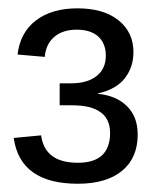

<svg xmlns="http://www.w3.org/2000/svg" viewBox="-20 -714 373 465"><path d="M313.5 -388.2Q313.5 -331.5 275.6 -300.3Q237.8 -269 168.5 -269Q28.8 -269 13.2 -379.9L79.6 -386.2Q88.4 -319.8 168.5 -319.8Q246.6 -319.8 246.6 -392.1Q246.6 -459 154.3 -459H124.5V-512.2H152.3Q191.4 -512.2 213.9 -529.8Q236.3 -547.4 236.3 -579.1Q236.3 -608.4 218.3 -625.2Q200.2 -642.1 165.5 -642.1Q132.3 -642.1 111.8 -625Q91.3 -607.9 88.4 -576.2L22.5 -582Q28.8 -635.3 67.1 -664.6Q105.5 -693.8 167.5 -693.8Q231 -693.8 267.1 -664.8Q303.2 -635.7 303.2 -587.9Q303.2 -551.3 282.2 -524.4Q261.2 -497.6 217.3 -487.8V-486.8Q261.7 -482.4 287.6 -456.8Q313.5 -431.2 313.5 -388.2Z"/></svg>

Font: Arial
Style: Regular
Weight: 400
Designer: Steve Matteson
Foundry: Ascender Corporation
Version: Version 2.00.3